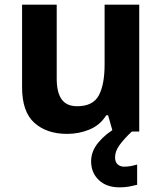

<svg xmlns="http://www.w3.org/2000/svg" viewBox="-20 -566 697 826"><path d="M579 -546V0H465L445 -70H437Q411 -28 365.5 -9Q320 10 269 10Q181 10 128 -37.5Q75 -85 75 -190V-546H224V-227Q224 -169 245 -139Q266 -109 312 -109Q380 -109 405 -155.5Q430 -202 430 -289V-546ZM475 111Q475 131 486 141Q497 151 514 151Q530 151 545 148Q560 145 570 142V229Q554 233 536 236.5Q518 240 494 240Q438 240 405 208.5Q372 177 372 128Q372 84 404 46Q436 8 482 -17L547 0Q513 32 494 58.5Q475 85 475 111Z"/></svg>

Font: Noto Sans Medefaidrin
Style: Bold
Weight: 700
Designer: Dalton Maag Ltd
Foundry: Dalton Maag Ltd
Version: Version 1.002; ttfautohint (v1.8.4.7-5d5b)